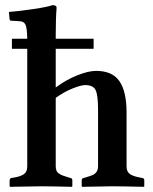

<svg xmlns="http://www.w3.org/2000/svg" viewBox="-20 -718 590 740"><path d="M467.8 -77.1Q467.8 -57.1 479.5 -48.1Q491.2 -39.1 517.1 -34.2L527.8 -32.2Q536.1 -31.2 536.1 -22.9V0L534.2 2Q450.2 0 411.1 0L296.9 2L294.9 0V-22.9Q294.9 -30.8 303.2 -32.2L310.1 -34.2Q328.1 -39.6 336.9 -43.2Q345.7 -46.9 351.8 -55.4Q357.9 -64 357.9 -77.1V-294.9Q357.9 -353 348.1 -371.6Q338.4 -390.1 308.1 -390.1Q292.5 -390.1 259.5 -377Q226.6 -363.8 194.8 -340.8V-77.1Q194.8 -66.9 197.8 -60.1Q200.7 -53.2 208 -48.6Q215.3 -43.9 222.4 -41.3Q229.5 -38.6 244.1 -34.2L251 -32.2Q258.8 -31.2 258.8 -22.9V0L256.8 2Q177.2 0 138.2 0L19 2L17.1 0V-22.9Q17.1 -30.8 24.9 -32.2L37.1 -34.2Q62 -38.6 73.5 -47.9Q85 -57.1 85 -77.1V-529.8H25.9V-568.8H85Q84.5 -610.8 77.9 -623.5Q71.3 -636.2 55.2 -636.2L22.9 -638.2Q18.1 -638.2 17.1 -643.1L14.2 -671.9Q49.3 -674.3 107.2 -682.9Q165 -691.4 182.1 -698.2Q198.2 -698.2 198.2 -688Q194.8 -647.9 194.8 -583V-568.8H340.8V-529.8H194.8V-380.9Q234.9 -410.6 277.8 -427.7Q320.8 -444.8 350.1 -444.8Q413.1 -444.8 440.4 -405Q467.8 -365.2 467.8 -284.2Z"/></svg>

Font: Linux Libertine G
Style: Semibold
Weight: 600
Designer: Philipp H. Poll
Foundry: Philipp H. Poll
Version: Version 5.1.1